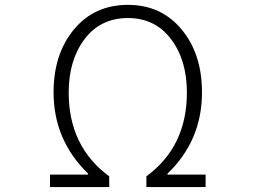

<svg xmlns="http://www.w3.org/2000/svg" viewBox="-20 -762 1040 782"><path d="M183.6 0V-50.8H338.9V-54.7Q198.2 -191.4 198.2 -385.7Q198.2 -542 281.2 -642.1Q364.3 -742.2 501 -742.2Q636.7 -742.2 719.7 -642.1Q802.7 -542 802.7 -385.7Q802.7 -189.5 662.1 -54.7V-50.8H817.4V0H576.2V-43.9Q741.2 -165 741.2 -384.8Q741.2 -517.6 676.3 -603Q611.3 -688.5 501 -688.5Q389.6 -688.5 324.7 -603Q259.8 -517.6 259.8 -384.8Q259.8 -165 424.8 -43.9V0Z"/></svg>

Font: Gen Shin Gothic Monospace Light
Style: Regular
Weight: 300
Designer: [Source Han Sans]
Ryoko NISHIZUKA  (kana & ideographs); Paul D. Hunt (Latin, Greek & Cyrillic); Wenlong ZHANG  (bopomofo
Version: Version 1.002.20150607